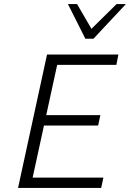

<svg xmlns="http://www.w3.org/2000/svg" viewBox="-20 -927 641 947"><path d="M479 0H69L212 -658H564L554 -607H262L141 -51H490ZM156 -308 167 -359H475L464 -308ZM401 -736 418 -772 555 -907H601L441 -736ZM401 -736 315 -907H360L438 -773L441 -736Z"/></svg>

Font: Ysabeau Infant Light
Style: Italic
Weight: 300
Italic angle: -12°
Designer: Christian Thalmann (Catharsis Fonts)
Version: Version 2.001;gftools[0.9.30]; featfreeze: ss01,ss02,lnum